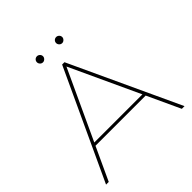

<svg xmlns="http://www.w3.org/2000/svg" viewBox="-221 -1001 1159 1159"><g transform="rotate(-45 358.0 -421.5)"><path d="M348 -700H368L693 0H670L353 -684H363L46 0H23ZM140 -230H575L585 -211H130ZM440 -791Q429 -791 421.5 -799Q414 -807 414 -817Q414 -828 421.5 -835.5Q429 -843 440 -843Q450 -843 458 -835.5Q466 -828 466 -817Q466 -807 458 -799Q450 -791 440 -791ZM276 -791Q265 -791 257.5 -799Q250 -807 250 -817Q250 -828 257.5 -835.5Q265 -843 276 -843Q286 -843 294 -835.5Q302 -828 302 -817Q302 -807 294 -799Q286 -791 276 -791Z"/></g></svg>

Font: Montserrat
Style: Regular
Weight: 400
Designer: Julieta Ulanovsky
Foundry: Julieta Ulanovsky
Version: Version 8.000